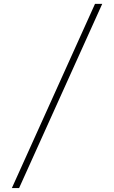

<svg xmlns="http://www.w3.org/2000/svg" viewBox="-20 -800 576 970"><path d="M460 -780.5H496.5L76.5 150H40Z"/></svg>

Font: Bodoni* 06pt Fatface
Style: Regular
Weight: 900
Version: Version 2.3